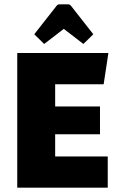

<svg xmlns="http://www.w3.org/2000/svg" viewBox="-20 -871 559 891"><path d="M236 -248V-145H480V0H60V-625H483L461 -480H236V-377H444V-248ZM185 -667 139 -712 241 -842Q247 -851 256 -851H296Q305 -851 311 -842L413 -712L367 -667L276 -737Z"/></svg>

Font: Changa ExtraLight
Style: Bold
Weight: 700
Version: Version 3.002; ttfautohint (v1.8.2)